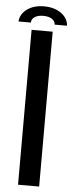

<svg xmlns="http://www.w3.org/2000/svg" viewBox="-87 -957 374 988"><g transform="rotate(5 100.5 -463.0)"><path d="M46 0V-800H155V0ZM-25 -837Q-22 -876 12.5 -901Q47 -926 100 -926Q153 -926 188 -901Q223 -876 226 -837H162Q161 -855 144.5 -866Q128 -877 100 -877Q72 -877 55.5 -866Q39 -855 39 -837Z"/></g></svg>

Font: Big Shoulders Display
Style: Bold
Weight: 700
Designer: Patric King
Foundry: XO Type Co
Version: Version 1.000; ttfautohint (v1.8.2)